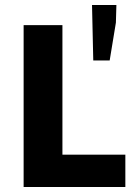

<svg xmlns="http://www.w3.org/2000/svg" viewBox="-20 -752 562 772"><path d="M75 0H484V-130H231V-651H75ZM355 -509H421L446 -661L448 -732H350Z"/></svg>

Font: Source Sans Pro
Style: Bold
Weight: 700
Designer: Paul D. Hunt
Foundry: Adobe Systems Incorporated
Version: Version 3.006;hotconv 1.0.111;makeotfexe 2.5.65597